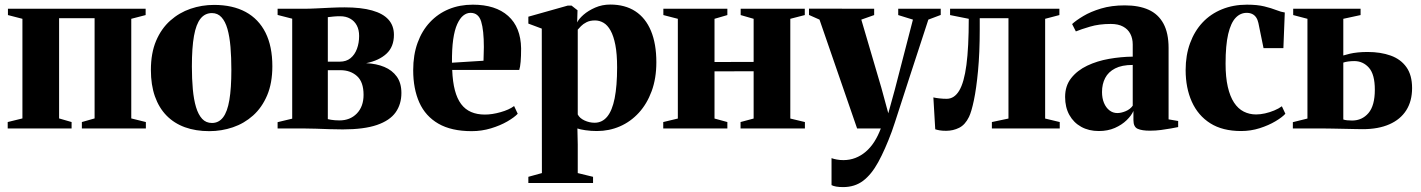

<svg xmlns="http://www.w3.org/2000/svg" viewBox="-20 -550 6083 822"><path d="M13 0V-27.5L76 -43V-469.5L14 -485.5V-512.5H603.5V-485.5L542 -469.5V-43L604.5 -27.5V0H330.5V-27.5L385 -43V-472H233V-43L286.5 -27.5V0Z M626 -250.5Q626 -322.5 648.2 -375Q670.5 -427.5 709 -461.8Q747.5 -496 795.8 -512.5Q844 -529 896.5 -529Q976 -529 1031.8 -498.8Q1087.5 -468.5 1116.8 -410Q1146 -351.5 1146 -266.5Q1146 -194.5 1123.8 -142Q1101.5 -89.5 1063.5 -55.5Q1025.5 -21.5 977 -5Q928.5 11.5 876 11.5Q818 11.5 771.8 -5.2Q725.5 -22 693 -55.2Q660.5 -88.5 643.2 -137.5Q626 -186.5 626 -250.5ZM887.5 -23.5Q916.5 -23.5 935 -47.5Q953.5 -71.5 962 -121.8Q970.5 -172 970.5 -250.5Q970.5 -304 966.8 -348.8Q963 -393.5 953.8 -426Q944.5 -458.5 928.2 -476.2Q912 -494 887.5 -494Q857.5 -494 838.5 -470.2Q819.5 -446.5 810.5 -396.2Q801.5 -346 801.5 -265.5Q801.5 -212.5 805.5 -168.2Q809.5 -124 819.2 -91.5Q829 -59 845.5 -41.2Q862 -23.5 887.5 -23.5Z M1447.5 4Q1420.5 4 1391 3Q1361.5 2 1333 1Q1304.5 0 1282 0H1168.5V-27L1231 -42V-470L1168.5 -486V-512.5H1281Q1304 -512.5 1334.2 -514Q1364.5 -515.5 1396.2 -517Q1428 -518.5 1455 -518.5Q1526.5 -518.5 1573.2 -505.2Q1620 -492 1643.2 -466Q1666.5 -440 1666.5 -401Q1666.5 -349.5 1634.5 -320Q1602.5 -290.5 1547.5 -279.5Q1591.5 -277.5 1625.2 -263.5Q1659 -249.5 1678.8 -222Q1698.5 -194.5 1698.5 -152Q1698.5 -104 1673.8 -69Q1649 -34 1593.8 -15Q1538.5 4 1447.5 4ZM1433.5 -34.5Q1479 -34.5 1507.8 -64.2Q1536.5 -94 1536.5 -144Q1536.5 -199 1508.5 -224.2Q1480.5 -249.5 1437.5 -249.5H1383.5V-40Q1389.5 -38.5 1397.2 -37.2Q1405 -36 1414.2 -35.2Q1423.5 -34.5 1433.5 -34.5ZM1383.5 -286H1434.5Q1462.5 -286 1480.8 -301Q1499 -316 1508.2 -341Q1517.5 -366 1517.5 -396Q1517.5 -422.5 1507.5 -441.2Q1497.5 -460 1479.2 -470.2Q1461 -480.5 1436 -480.5Q1420.5 -480.5 1407.5 -479.2Q1394.5 -478 1383.5 -476.5Z M1999.5 11.5Q1912.5 11.5 1857 -20.5Q1801.5 -52.5 1775.2 -111.2Q1749 -170 1749 -249.5Q1749 -315 1767.8 -366.8Q1786.5 -418.5 1820.8 -455Q1855 -491.5 1901.5 -510.8Q1948 -530 2004.5 -530Q2101.5 -530 2155.5 -481.8Q2209.5 -433.5 2211 -343Q2211 -309 2209 -285.8Q2207 -262.5 2203 -250.5H1916Q1918 -199.5 1927.5 -163.5Q1937 -127.5 1954.2 -104.5Q1971.5 -81.5 1997 -70.5Q2022.5 -59.5 2056 -59.5Q2087 -59.5 2123.2 -69.8Q2159.5 -80 2181 -96L2196.5 -63Q2182 -47.5 2151.8 -30Q2121.5 -12.5 2081.8 -0.5Q2042 11.5 1999.5 11.5ZM1915 -281.5 2050 -290Q2050.5 -305.5 2050.8 -319.2Q2051 -333 2051.5 -348.5Q2051.5 -420.5 2040 -457.8Q2028.5 -495 1994.5 -495Q1978 -495 1963.5 -483.5Q1949 -472 1937.5 -446.8Q1926 -421.5 1920.2 -380.8Q1914.5 -340 1915 -281.5Z M2242 233.5V207L2300 191L2299.5 -427.5L2242 -449V-478.5L2410.5 -526H2427L2452.5 -506L2451 -454Q2458 -469 2478.2 -486.8Q2498.5 -504.5 2528.2 -517.5Q2558 -530.5 2592.5 -530.5Q2656 -530.5 2700 -501.8Q2744 -473 2767 -417.8Q2790 -362.5 2790 -283.5Q2790 -214.5 2770 -160Q2750 -105.5 2715 -67.2Q2680 -29 2634 -9Q2588 11 2535.5 11Q2510 11 2486.2 7.5Q2462.5 4 2452 0L2453.5 68.5V191L2519 207V233.5ZM2525.5 -24.5Q2558 -24.5 2579.5 -50.5Q2601 -76.5 2611.5 -129.2Q2622 -182 2622 -261.5Q2622 -319 2614.5 -357.5Q2607 -396 2594 -419.2Q2581 -442.5 2563.8 -452.5Q2546.5 -462.5 2527.5 -462.5Q2506 -462.5 2491.2 -455Q2476.5 -447.5 2467.5 -438.2Q2458.5 -429 2453.5 -423V-60Q2461.5 -44 2482.5 -34.2Q2503.5 -24.5 2525.5 -24.5Z M2819.5 0V-27.5L2882 -42.5V-469.5L2820 -485.5V-512.5H3094V-485.5L3039 -469.5V-284.5L3206.5 -285V-469.5L3151 -485.5V-512.5H3425.5V-485.5L3363.5 -469.5V-42.5L3426 -27.5V0H3150.5V-27.5L3206.5 -42.5V-245L3039 -244.5V-42.5L3094 -27.5V0Z M3589.5 251Q3573 251 3560 248.8Q3547 246.5 3540 242.5V127Q3549 130.5 3562.5 133Q3576 135.5 3590.5 135.5Q3618 135.5 3642 126.2Q3666 117 3686.5 99.5Q3707 82 3723 57Q3739 32 3751 0H3649.5L3488.5 -466L3443.5 -486V-513L3722.5 -512.5V-485.5L3667.5 -466L3753.5 -173.5L3783 -65L3811 -166.5L3888.5 -466L3825.5 -485.5V-512.5H4007.5V-486L3954.5 -466Q3935.5 -408 3914.8 -344.5Q3894 -281 3874.2 -220.2Q3854.5 -159.5 3838.2 -109Q3822 -58.5 3811.2 -25.8Q3800.5 7 3798 13Q3769 91 3740 144Q3711 197 3675.2 224Q3639.5 251 3589.5 251Z M4030.5 10Q4013.5 10 4002.5 8Q3991.5 6 3984 3.5L3976 -133Q3986 -130.5 4001.5 -128.8Q4017 -127 4033 -127Q4065.5 -127 4086.5 -161.8Q4107.5 -196.5 4117.5 -272Q4127.5 -347.5 4127.5 -469.5L4047.5 -485.5V-512.5H4515.5V-485.5L4454.5 -469.5V-42.5L4517 -27.5V0H4226.5V-27.5L4297.5 -42.5V-472H4174.5V-424.5Q4174.5 -323.5 4167.2 -247Q4160 -170.5 4149.5 -120.8Q4139 -71 4128.5 -49.5Q4112 -15.5 4086.2 -2.8Q4060.5 10 4030.5 10Z M4684.5 11Q4641.5 11 4609 -7Q4576.5 -25 4558.2 -57.8Q4540 -90.5 4540 -135Q4540 -182.5 4566 -215.5Q4592 -248.5 4634.5 -268.8Q4677 -289 4728.2 -298Q4779.5 -307 4829.5 -307.5V-359.5Q4829.5 -385.5 4819.2 -405.2Q4809 -425 4788.2 -436.2Q4767.5 -447.5 4735.5 -447.5Q4685.5 -447.5 4646.8 -436Q4608 -424.5 4586 -415.5L4570 -447Q4586.5 -462.5 4617.8 -481.2Q4649 -500 4693.8 -513.5Q4738.5 -527 4795.5 -527Q4856 -527 4897.5 -508.2Q4939 -489.5 4961 -449Q4983 -408.5 4983 -344.5V-39L5024 -32V-6Q5013.5 -4 4993.8 -0.2Q4974 3.5 4950.5 6.5Q4927 9.5 4903 9.5Q4869 9.5 4850.8 1.5Q4832.5 -6.5 4832.5 -36V-75Q4824 -55.5 4803.5 -35.5Q4783 -15.5 4752.8 -2.2Q4722.5 11 4684.5 11ZM4763.5 -66Q4780 -66 4799.2 -74Q4818.5 -82 4829.5 -97.5V-272Q4783 -272 4754 -257Q4725 -242 4711.5 -216Q4698 -190 4698 -156Q4698 -129.5 4706.5 -109.2Q4715 -89 4729.8 -77.5Q4744.5 -66 4763.5 -66Z M5293.5 11Q5214 11 5161.5 -22.2Q5109 -55.5 5082.5 -114.5Q5056 -173.5 5056 -250Q5056 -313.5 5075 -365.2Q5094 -417 5128.5 -453.8Q5163 -490.5 5211.5 -510.2Q5260 -530 5318.5 -530Q5363 -530 5393.2 -522.5Q5423.5 -515 5444.2 -506.8Q5465 -498.5 5480.5 -496.5L5474.5 -344H5389.5L5367.5 -451.5Q5364.5 -465.5 5358 -475.2Q5351.5 -485 5341.2 -490Q5331 -495 5317.5 -495Q5290 -495 5269.8 -473.5Q5249.5 -452 5238.2 -404.2Q5227 -356.5 5227 -277.5Q5227 -219.5 5236.5 -178.2Q5246 -137 5263.2 -110.8Q5280.5 -84.5 5304.8 -72.2Q5329 -60 5357.5 -60Q5375.5 -60 5395.8 -64.5Q5416 -69 5435.2 -77Q5454.5 -85 5468 -95L5483 -63Q5469.5 -48 5440.5 -30.8Q5411.5 -13.5 5373.2 -1.2Q5335 11 5293.5 11Z M5515 0V-27L5577.5 -42.5V-469.5L5516.5 -485.5V-512.5H5805V-485.5L5731 -469.5V-312.5Q5744 -316.5 5759 -320Q5774 -323.5 5793.2 -325.5Q5812.5 -327.5 5835 -327.5Q5891 -327.5 5934 -312Q5977 -296.5 6001.2 -262.5Q6025.5 -228.5 6025.5 -173Q6025.5 -117 6000.5 -77.8Q5975.5 -38.5 5928.2 -17.8Q5881 3 5814 3Q5803.5 3 5781.2 2.5Q5759 2 5732.8 1.5Q5706.5 1 5683.2 0.5Q5660 0 5645.5 0ZM5768.5 -34Q5811.5 -34 5838.8 -66Q5866 -98 5866 -166Q5866 -231.5 5840.8 -260Q5815.5 -288.5 5778 -288.5Q5765.5 -288.5 5752.2 -286.8Q5739 -285 5731 -282V-38.5Q5737.5 -36 5747.8 -35Q5758 -34 5768.5 -34Z"/></svg>

Font: Merriweather 120pt ExtraBold
Style: Regular
Weight: 800
Version: Version 2.100